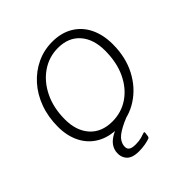

<svg xmlns="http://www.w3.org/2000/svg" viewBox="-192 -676 981 981"><g transform="rotate(-45 299.0 -185.0)"><path d="M262 10Q197 10 149 -17.5Q101 -45 75.5 -95.5Q50 -146 50 -212Q50 -283 72 -343Q94 -403 133.5 -447Q173 -491 225 -515.5Q277 -540 337 -540Q402 -540 449.5 -511.5Q497 -483 522 -431.5Q547 -380 547 -312Q547 -218 509 -145.5Q471 -73 406.5 -31.5Q342 10 262 10ZM266 -34Q332 -34 384 -69.5Q436 -105 466 -168.5Q496 -232 496 -317Q496 -400 453.5 -448.5Q411 -497 335 -497Q270 -497 217 -460.5Q164 -424 133 -360Q102 -296 102 -213Q102 -131 145.5 -82.5Q189 -34 266 -34ZM170 89Q173 68 185.5 50.5Q198 33 224 18Q250 3 293 -9L332 1Q278 23 251 44Q224 65 220 94Q217 114 228 123.5Q239 133 268 133Q292 133 310 128Q328 123 335 120Q340 118 342.5 119.5Q345 121 344 126L341 148Q340 152 338.5 154Q337 156 335 157Q322 162 300.5 166Q279 170 255 170Q206 170 186 147Q166 124 170 89Z"/></g></svg>

Font: Libre Franklin ExtraLight
Style: Italic
Weight: 250
Italic angle: -8°
Designer: Pablo Impallari, Rodrigo Fuenzalida, Nhung Nguyen
Foundry: Impallari Type
Version: Version 3.000